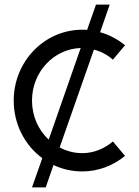

<svg xmlns="http://www.w3.org/2000/svg" viewBox="-20 -740 607 840"><path d="M474 -121C437 -90 391 -70 340 -70C304 -70 271 -79 241 -95L391 -523C422 -515 450 -500 474 -479L527 -542C495 -568 458 -588 418 -599L460 -720H400L361 -609C354 -610 347 -610 340 -610C174 -610 40 -471 40 -300C40 -196 89 -104 165 -48L120 80H180L214 -18C252 0 295 10 340 10C411 10 476 -16 527 -58L474 -121ZM193 -129C148 -171 120 -232 120 -300C120 -425 215 -526 333 -530Z"/></svg>

Font: Gauge
Style: Regular
Weight: 400
Designer: Daniel Pimley
Foundry: Daniel Pimley
Version: Version 1.004;PS 001.001;hotconv 1.0.56